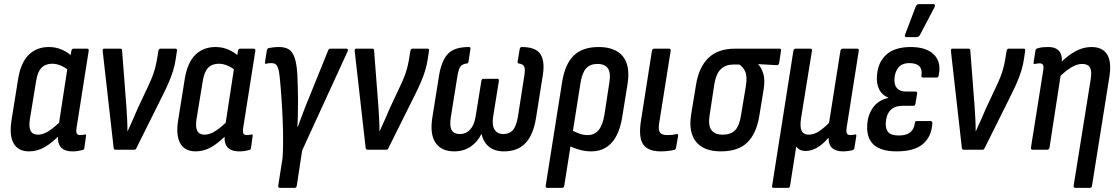

<svg xmlns="http://www.w3.org/2000/svg" viewBox="-20 -726 5424 931"><path d="M121 8Q68 8 46 -31Q24 -70 36 -144L68 -344Q81 -423 119.5 -460.5Q158 -498 217 -498Q251 -498 280.5 -485Q310 -472 330 -452L317 -381Q298 -398 276 -407.5Q254 -417 233 -417Q201 -417 181.5 -397.5Q162 -378 155 -332L125 -149Q119 -110 128.5 -91.5Q138 -73 164 -73Q189 -73 217 -91Q245 -109 280 -144L277 -79Q236 -36 199 -14Q162 8 121 8ZM332 8Q291 8 273.5 -14Q256 -36 263 -81L266 -101L264 -115L309 -409L319 -438L326 -479Q328 -490 336 -490H402Q412 -490 410 -479L352 -111Q348 -87 352 -79Q356 -71 368 -71Q375 -71 381 -72Q387 -73 392 -74Q399 -75 397 -66L389 -8Q388 1 378 2Q367 5 356 6.5Q345 8 332 8Z M540 0Q532 0 531 -9L478 -478Q476 -490 486 -490H564Q572 -490 572 -481L593 -207Q595 -177 596.5 -148Q598 -119 598 -90H599Q612 -118 624.5 -146.5Q637 -175 649 -203L696 -303Q708 -328 716.5 -349Q725 -370 731 -391.5Q737 -413 741 -437L748 -479Q750 -490 758 -490H831Q840 -490 838 -479L832 -439Q828 -411 819.5 -383.5Q811 -356 799 -328Q787 -300 771 -268L641 -7Q638 0 631 0Z M929 8Q876 8 854 -31Q832 -70 844 -144L876 -344Q889 -423 927.5 -460.5Q966 -498 1025 -498Q1059 -498 1088.5 -485Q1118 -472 1138 -452L1125 -381Q1106 -398 1084 -407.5Q1062 -417 1041 -417Q1009 -417 989.5 -397.5Q970 -378 963 -332L933 -149Q927 -110 936.5 -91.5Q946 -73 972 -73Q997 -73 1025 -91Q1053 -109 1088 -144L1085 -79Q1044 -36 1007 -14Q970 8 929 8ZM1140 8Q1099 8 1081.5 -14Q1064 -36 1071 -81L1074 -101L1072 -115L1117 -409L1127 -438L1134 -479Q1136 -490 1144 -490H1210Q1220 -490 1218 -479L1160 -111Q1156 -87 1160 -79Q1164 -71 1176 -71Q1183 -71 1189 -72Q1195 -73 1200 -74Q1207 -75 1205 -66L1197 -8Q1196 1 1186 2Q1175 5 1164 6.5Q1153 8 1140 8Z M1336 185Q1333 185 1330.5 182Q1328 179 1329 175L1350 41Q1354 -17 1352.5 -86.5Q1351 -156 1346.5 -226Q1342 -296 1336 -356Q1333 -383 1328 -396.5Q1323 -410 1315.5 -415Q1308 -420 1297 -420Q1291 -420 1284.5 -419.5Q1278 -419 1272 -417Q1263 -415 1265 -425L1274 -482Q1276 -491 1283 -493Q1293 -495 1306 -496.5Q1319 -498 1333 -498Q1362 -498 1380 -487Q1398 -476 1408.5 -446.5Q1419 -417 1422 -361Q1423 -330 1424 -302Q1425 -274 1425 -247Q1425 -215 1424.5 -180Q1424 -145 1422 -111H1424Q1433 -134 1442 -159.5Q1451 -185 1461.5 -211Q1472 -237 1482 -261L1571 -481Q1574 -490 1581 -490H1660Q1665 -490 1666.5 -486.5Q1668 -483 1666 -478L1445 4L1419 175Q1417 185 1408 185Z M1762 0Q1754 0 1753 -9L1700 -478Q1698 -490 1708 -490H1786Q1794 -490 1794 -481L1815 -207Q1817 -177 1818.5 -148Q1820 -119 1820 -90H1821Q1834 -118 1846.5 -146.5Q1859 -175 1871 -203L1918 -303Q1930 -328 1938.5 -349Q1947 -370 1953 -391.5Q1959 -413 1963 -437L1970 -479Q1972 -490 1980 -490H2053Q2062 -490 2060 -479L2054 -439Q2050 -411 2041.5 -383.5Q2033 -356 2021 -328Q2009 -300 1993 -268L1863 -7Q1860 0 1853 0Z M2182 8Q2120 8 2091.5 -34.5Q2063 -77 2077 -160L2110 -366Q2122 -433 2152.5 -465.5Q2183 -498 2254 -498Q2263 -498 2261 -488L2252 -428Q2250 -418 2243 -418Q2222 -416 2213 -403.5Q2204 -391 2199 -363L2166 -158Q2159 -113 2170.5 -94.5Q2182 -76 2210 -76Q2239 -76 2259 -97Q2279 -118 2286 -159L2314 -333Q2316 -344 2324 -344H2391Q2401 -344 2399 -333L2371 -159Q2365 -118 2378.5 -97Q2392 -76 2420 -76Q2450 -76 2466.5 -94.5Q2483 -113 2491 -158L2523 -363Q2527 -391 2522 -403Q2517 -415 2496 -418Q2489 -419 2490 -428L2500 -488Q2502 -498 2510 -498Q2578 -498 2600.5 -463.5Q2623 -429 2612 -361L2579 -153Q2566 -72 2528 -32Q2490 8 2424 8Q2379 8 2351.5 -14Q2324 -36 2315 -76H2314Q2296 -38 2262 -15Q2228 8 2182 8Z M2634 185Q2625 185 2626 175L2706 -330Q2720 -416 2762.5 -457Q2805 -498 2883 -498Q2963 -498 3000 -453Q3037 -408 3023 -319L2998 -164Q2985 -78 2947 -35Q2909 8 2846 8Q2818 8 2788 -0.5Q2758 -9 2735 -22L2746 -98Q2764 -88 2785.5 -79.5Q2807 -71 2829 -71Q2863 -71 2883 -95.5Q2903 -120 2911 -171L2934 -321Q2943 -372 2928 -394Q2913 -416 2877 -416Q2842 -416 2822.5 -395Q2803 -374 2795 -325L2716 175Q2714 185 2705 185Z M3184 8Q3124 8 3100 -24Q3076 -56 3087 -134L3141 -479Q3143 -490 3153 -490H3224Q3234 -490 3232 -479L3176 -127Q3171 -95 3180.5 -83Q3190 -71 3215 -71Q3226 -71 3238 -72Q3250 -73 3260 -76Q3270 -78 3268 -66L3258 -10Q3257 -1 3249 1Q3236 4 3219 6Q3202 8 3184 8Z M3476 8Q3393 8 3355.5 -38Q3318 -84 3331 -169L3355 -315Q3369 -401 3415.5 -445.5Q3462 -490 3544 -490H3760Q3769 -490 3767 -480L3758 -420Q3756 -410 3747 -410L3657 -415V-414Q3673 -396 3681.5 -367.5Q3690 -339 3683 -293L3662 -165Q3648 -78 3603.5 -35Q3559 8 3476 8ZM3485 -73Q3523 -73 3544 -94Q3565 -115 3573 -166L3597 -310Q3604 -356 3593.5 -379Q3583 -402 3565 -413H3535Q3499 -413 3476 -391.5Q3453 -370 3444 -319L3421 -168Q3413 -118 3429.5 -95.5Q3446 -73 3485 -73Z M3731 185Q3722 185 3724 175L3827 -479Q3829 -490 3838 -490H3910Q3919 -490 3917 -479L3864 -151Q3858 -109 3867.5 -91Q3877 -73 3901 -73Q3927 -73 3951.5 -89.5Q3976 -106 4000 -130L4055 -479Q4057 -490 4066 -490H4136Q4147 -490 4144 -479L4086 -111Q4082 -86 4086.5 -78.5Q4091 -71 4104 -71Q4109 -71 4115.5 -72Q4122 -73 4126 -74Q4134 -75 4132 -65L4123 -8Q4122 0 4112 3Q4101 5 4090 6.5Q4079 8 4067 8Q4034 8 4015.5 -8Q3997 -24 3998 -57H3996Q3972 -28 3944 -11Q3916 6 3887 6Q3871 6 3859.5 0.5Q3848 -5 3841 -16L3811 175Q3810 185 3800 185Z M4328 8Q4253 8 4217.5 -23.5Q4182 -55 4185 -117Q4187 -167 4212.5 -203.5Q4238 -240 4287 -251V-253Q4258 -264 4244 -291Q4230 -318 4232 -354Q4235 -421 4276 -459.5Q4317 -498 4396 -498Q4471 -498 4508 -462Q4545 -426 4532 -362Q4531 -350 4522 -350H4455Q4446 -350 4448 -361Q4453 -389 4438 -404.5Q4423 -420 4390 -420Q4353 -420 4335.5 -397.5Q4318 -375 4317 -341Q4316 -312 4330.5 -297Q4345 -282 4376 -282H4419Q4429 -282 4427 -272L4419 -223Q4417 -213 4409 -213H4359Q4317 -213 4297 -191Q4277 -169 4275 -129Q4274 -98 4288.5 -83.5Q4303 -69 4338 -69Q4374 -69 4393 -84Q4412 -99 4416 -129Q4416 -139 4425 -139H4492Q4501 -139 4501 -128Q4497 -63 4455 -27.5Q4413 8 4328 8ZM4374 -546Q4369 -546 4368 -550.5Q4367 -555 4369 -559L4421 -696Q4424 -702 4428 -704Q4432 -706 4438 -706H4506Q4512 -706 4513 -702Q4514 -698 4512 -692L4441 -557Q4436 -546 4423 -546Z M4653 0Q4645 0 4644 -9L4591 -478Q4589 -490 4599 -490H4677Q4685 -490 4685 -481L4706 -207Q4708 -177 4709.5 -148Q4711 -119 4711 -90H4712Q4725 -118 4737.5 -146.5Q4750 -175 4762 -203L4809 -303Q4821 -328 4829.5 -349Q4838 -370 4844 -391.5Q4850 -413 4854 -437L4861 -479Q4863 -490 4871 -490H4944Q4953 -490 4951 -479L4945 -439Q4941 -411 4932.5 -383.5Q4924 -356 4912 -328Q4900 -300 4884 -268L4754 -7Q4751 0 4744 0Z M5196 185Q5185 185 5186 175L5269 -343Q5275 -382 5265 -399Q5255 -416 5227 -416Q5203 -416 5175 -399.5Q5147 -383 5111 -347L5114 -413Q5154 -455 5193 -476.5Q5232 -498 5272 -498Q5326 -498 5348.5 -462Q5371 -426 5359 -351L5275 175Q5274 185 5264 185ZM4987 0Q4978 0 4979 -10L5038 -381Q5042 -404 5037.5 -411.5Q5033 -419 5020 -419Q5016 -419 5010 -418Q5004 -417 4998 -416Q4990 -414 4992 -424L5001 -482Q5003 -490 5012 -492Q5025 -496 5038 -497Q5051 -498 5063 -498Q5101 -498 5117.5 -476Q5134 -454 5127 -412L5124 -397L5125 -373L5069 -10Q5067 0 5057 0Z"/></svg>

Font: Sofia Sans Condensed SemiBold
Style: Italic
Weight: 600
Italic angle: -9°
Version: Version 4.100